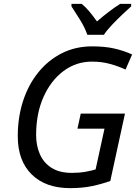

<svg xmlns="http://www.w3.org/2000/svg" viewBox="-20 -964 718 994"><path d="M343 10Q216 10 144 -61Q72 -132 72 -259Q72 -357 99.5 -441.5Q127 -526 178.5 -589.5Q230 -653 300.5 -688.5Q371 -724 457 -724Q522 -724 571 -713Q620 -702 664 -682L630 -604Q593 -621 550 -633Q507 -645 456 -645Q374 -645 308.5 -596Q243 -547 205 -461.5Q167 -376 167 -265Q167 -210 186.5 -165.5Q206 -121 247 -95Q288 -69 352 -69Q390 -69 421.5 -74.5Q453 -80 475 -87L521 -298H381L398 -376H627L551 -27Q506 -11 456 -0.5Q406 10 343 10ZM432 -784Q419 -822 394 -862Q369 -902 350 -931V-944H403Q423 -928 443 -904Q463 -880 482 -853Q513 -880 544 -903.5Q575 -927 602 -944H659V-931Q642 -916 614 -889.5Q586 -863 559.5 -835Q533 -807 518 -784Z"/></svg>

Font: Noto IKEA Latin
Style: Italic
Weight: 400
Italic angle: -12°
Designer: Monotype Design Team
Foundry: Monotype Imaging Inc.
Version: Version 1.0